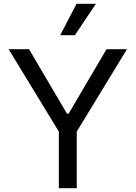

<svg xmlns="http://www.w3.org/2000/svg" viewBox="-20 -985 710 1005"><path d="M25.2 -727.3 288 -296.2V0H381.7V-296.2L644.5 -727.3H537.6L339.1 -389.9H330.6L132.1 -727.3ZM295.1 -800.8H371.8L482.2 -965.2H380.7Z"/></svg>

Font: GiG Sans Text
Style: Regular
Weight: 400
Designer: Andreas Faust
Version: Version 1.100;FEAKit 1.0